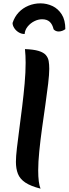

<svg xmlns="http://www.w3.org/2000/svg" viewBox="-20 -1095 410 1146"><path d="M274 -684Q274 -652 267.5 -596Q261 -540 251 -471Q241 -402 231 -330Q221 -258 214.5 -192.5Q208 -127 208 -78Q208 -2 222 31Q163 16 131 -5.5Q99 -27 87 -57.5Q75 -88 75 -129Q75 -160 81 -211.5Q87 -263 95.5 -327Q104 -391 112.5 -460Q121 -529 127 -596Q133 -663 133 -720Q133 -741 132 -762Q131 -783 129 -802Q181 -800 210.5 -791Q240 -782 253.5 -766.5Q267 -751 270.5 -730.5Q274 -710 274 -684ZM370 -921Q362 -915 351.5 -911Q341 -907 330 -907Q312 -907 300 -920Q293 -950 276.5 -965Q260 -980 231 -980Q208 -980 185 -968.5Q162 -957 145.5 -937Q129 -917 127 -892Q108 -892 91.5 -902Q75 -912 65 -927.5Q55 -943 55 -958Q67 -995 91.5 -1021Q116 -1047 150 -1061Q184 -1075 221 -1075Q259 -1075 293 -1059Q327 -1043 348.5 -1009Q370 -975 370 -921Z"/></svg>

Font: Merienda
Style: Bold
Weight: 700
Designer: Eduardo Rodriguez Tunni
Foundry: Eduardo Rodriguez Tunni
Version: Version 2.001